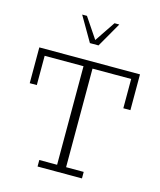

<svg xmlns="http://www.w3.org/2000/svg" viewBox="-118 -884 810 969"><g transform="rotate(15 287.0 -399.5)"><path d="M171 0V-34H264V-549H61V-396H24V-583H550V-396H513V-549H311V-34H403V0ZM265 -670 190 -799H215L287 -692L359 -799H384L310 -670Z"/></g></svg>

Font: Rokkitt ExtraLight
Style: Regular
Weight: 250
Version: Version 3.103